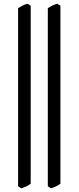

<svg xmlns="http://www.w3.org/2000/svg" viewBox="-20 -777 426 1041"><path d="M146.5 218.8Q137.7 226.6 122.6 233.4Q107.4 240.2 95.2 244.1L78.1 232.9V-732.9Q91.8 -741.2 103.3 -747.1Q114.7 -752.9 128.9 -756.8L146.5 -746.1ZM307.6 218.8Q298.8 226.6 283.7 233.4Q268.6 240.2 256.3 244.1L239.3 232.9V-732.9Q252.9 -741.2 264.4 -747.1Q275.9 -752.9 290 -756.8L307.6 -746.1Z"/></svg>

Font: Noto Serif Devanagari
Style: Regular
Weight: 400
Designer: Monotype Design Team
Foundry: Monotype Imaging Inc.
Version: Version 1.01